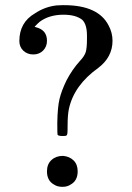

<svg xmlns="http://www.w3.org/2000/svg" viewBox="-20 -725 512 744"><path d="M55 -566Q55 -638 115 -673Q154 -699 199 -704Q201 -704 210 -704.5Q219 -705 224 -705H228Q361 -705 401 -626Q416 -598 416 -567Q416 -504 361 -462Q267 -395 247 -303Q242 -279 242 -241Q242 -213 241 -207Q240 -201 236 -199Q233 -198 222 -198Q206 -198 203 -203Q202 -205 202 -249Q203 -309 210.5 -341Q218 -373 238 -414Q260 -456 289 -488Q307 -507 312 -522.5Q317 -538 317 -574V-587Q317 -630 299 -648Q274 -668 226 -668Q170 -668 133 -640Q132 -639 130.5 -637.5Q129 -636 127 -634.5Q125 -633 123.5 -631Q122 -629 120 -627.5Q118 -626 117 -624.5Q116 -623 115 -622L114 -621Q117 -620 121 -619Q162 -608 162 -567Q162 -544 147 -529Q132 -514 109 -514Q86 -514 70.5 -528.5Q55 -543 55 -566ZM224 -121Q249 -119 265 -103.5Q281 -88 281 -61Q281 -25 254 -10Q241 -1 222 -1Q202 -1 189 -10Q162 -25 162 -61Q162 -89 179.5 -105Q197 -121 224 -121Z"/></svg>

Font: KaTeX_Main
Style: Regular
Weight: 400
Version: Version 1.1; ttfautohint (v1.3)